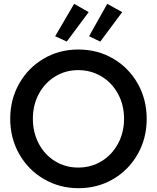

<svg xmlns="http://www.w3.org/2000/svg" viewBox="-20 -990 832 1018"><path d="M34.2 -360.4Q34.2 -462.9 81.8 -546.9Q129.4 -630.9 211.9 -679.2Q294.4 -727.5 395.5 -727.5Q497.1 -727.5 579.8 -679.2Q662.6 -630.9 710.2 -546.9Q757.8 -462.9 757.8 -359.4Q757.8 -256.8 710.2 -172.9Q662.6 -88.9 580.1 -40.5Q497.6 7.8 396.5 7.8Q295.9 7.8 212.9 -40.5Q129.9 -88.9 82 -173.1Q34.2 -257.3 34.2 -360.4ZM637.7 -360.4Q637.7 -433.6 605.7 -492.4Q573.7 -551.3 518.1 -584.7Q462.4 -618.2 394.5 -618.2Q327.6 -618.2 272.7 -584.7Q217.8 -551.3 186 -492.4Q154.3 -433.6 154.3 -360.4Q154.3 -287.6 185.5 -228.5Q216.8 -169.4 271.7 -135.5Q326.7 -101.6 394.5 -101.6Q463.4 -101.6 518.8 -135.5Q574.2 -169.4 606 -228.8Q637.7 -288.1 637.7 -360.4ZM272.5 -797.9 373 -969.7 450.2 -925.8 334 -769.5ZM452.1 -797.9 548.8 -969.7 627.9 -925.8 511.7 -769.5Z"/></svg>

Font: Reddit Sans Strawberry SemiBold
Style: Regular
Weight: 600
Designer: Stephen Hutchings
Foundry: Reddit
Version: Version 1.013